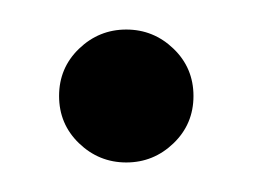

<svg xmlns="http://www.w3.org/2000/svg" viewBox="-20 -320 171 130"><path d="M33.5 -223Q47 -210 65.5 -210Q84 -210 97.5 -223Q111 -236 111 -255Q111 -274 97.5 -287Q84 -300 65.5 -300Q47 -300 33.5 -287Q20 -274 20 -255Q20 -236 33.5 -223Z"/></svg>

Font: Venice Serif Bold
Style: Regular
Weight: 700
Designer: Bruno Pierini
Foundry: Unio | Creative Solutions
Version: Version 1.000;PS 001.000;hotconv 1.0.70;makeotf.lib2.5.58329